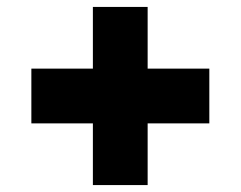

<svg xmlns="http://www.w3.org/2000/svg" viewBox="-20 -692 694 554"><path d="M248 -158H406V-336H584V-494H406V-672H248V-494H70.5V-336H248Z"/></svg>

Font: Spartan ExtraBold
Style: Regular
Weight: 800
Designer: Matt Bailey, Mirko Velimirovic
Foundry: Matt Bailey
Version: Version 1.003; ttfautohint (v1.8.3)